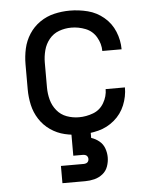

<svg xmlns="http://www.w3.org/2000/svg" viewBox="-53 -583 683 843"><g transform="rotate(-5 288.0 -162.0)"><path d="M286 8Q326 8 365 -2Q404 -12 435.5 -38.5Q467 -65 482.5 -103Q498 -141 498 -181H413Q413 -181 413 -181Q413 -181 413 -181Q413 -149 396 -120Q379 -91 348.5 -79.5Q318 -68 286 -68Q258 -68 232 -77.5Q206 -87 188.5 -108.5Q171 -130 164 -156.5Q157 -183 157 -210V-320Q157 -347 164 -374Q171 -401 188.5 -422.5Q206 -444 232 -453.5Q258 -463 286 -463Q318 -463 348.5 -451Q379 -439 396 -410Q413 -381 413 -349Q413 -349 413 -349Q413 -349 413 -349H498Q498 -389 482.5 -427Q467 -465 435.5 -491.5Q404 -518 365 -528Q326 -538 286 -538Q251 -538 217 -530Q183 -522 154 -502Q125 -482 106 -452.5Q87 -423 79.5 -389Q72 -355 72 -320V-210Q72 -175 79.5 -141Q87 -107 106 -77.5Q125 -48 154 -28Q183 -8 217 0Q251 8 286 8ZM188 214H288Q309 214 329 209Q349 204 365.5 191Q382 178 389 158Q396 138 396 118Q396 98 389 78.5Q382 59 366 46Q350 33 331 27V0H246V98H288Q294 98 299.5 100Q305 102 308 107Q311 112 311 118Q311 124 308 129Q305 134 299.5 136Q294 138 288 138H188Z"/></g></svg>

Font: Iosevka Sparkle
Style: Regular
Weight: 400
Designer: Belleve Invis
Foundry: Belleve Invis
Version: Version 4.5.0; ttfautohint (v1.8.3)